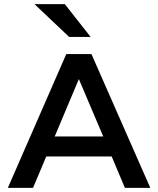

<svg xmlns="http://www.w3.org/2000/svg" viewBox="-20 -910 767 930"><path d="M18 0 301 -648H423L708 0H585L521 -152H204L140 0ZM245 -249H480L362 -527ZM315 -731 147 -890H294L419 -731Z"/></svg>

Font: Syne SemiBold
Style: Regular
Weight: 600
Designer: Lucas Descroix
Foundry: Bonjour Monde
Version: Version 2.200; ttfautohint (v1.8.4)